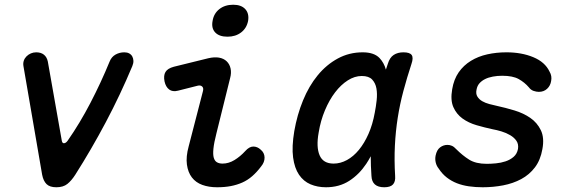

<svg xmlns="http://www.w3.org/2000/svg" viewBox="-20 -781 2440 811"><path d="M158 -43 79 -502Q77 -514 80.5 -524.5Q84 -535 92 -543Q100 -551 110.5 -555.5Q121 -560 133 -560Q153 -560 165.5 -550Q178 -540 182 -521L241 -187Q243 -175 251 -176Q259 -177 266 -187Q317 -260 362 -346.5Q407 -433 443 -521Q451 -541 468 -550.5Q485 -560 505 -560Q517 -560 525.5 -555.5Q534 -551 538.5 -543Q543 -535 543.5 -524.5Q544 -514 539 -502Q488 -380 427 -265Q366 -150 298 -43Q282 -18 264.5 -4Q247 10 218 10Q190 10 176.5 -3.5Q163 -17 158 -43Z M732 -398Q709 -392 694.5 -403Q680 -414 675 -437Q670 -462 679 -477Q688 -492 714 -499L860 -535Q886 -541 905.5 -537.5Q925 -534 937.5 -522Q950 -510 954 -491.5Q958 -473 952 -451L894 -217Q884 -178 881.5 -153Q879 -128 883 -114.5Q887 -101 896.5 -95.5Q906 -90 920 -90Q946 -90 970.5 -105Q995 -120 1016 -143Q1033 -162 1050 -162Q1067 -162 1081 -149Q1097 -136 1097.5 -116Q1098 -96 1083 -78Q1065 -54 1045.5 -37Q1026 -20 1003.5 -10Q981 0 955 5Q929 10 897 10Q862 10 834.5 0Q807 -10 790.5 -31.5Q774 -53 769.5 -86Q765 -119 777 -163L837 -395Q841 -409 834 -415.5Q827 -422 815 -419ZM941 -626Q906 -626 889 -644Q872 -662 878 -693Q883 -724 906.5 -742.5Q930 -761 965 -761Q999 -761 1016 -742.5Q1033 -724 1028 -693Q1022 -662 998.5 -644Q975 -626 941 -626Z M1357 10Q1321 10 1291.5 -2.5Q1262 -15 1243 -43Q1224 -71 1218 -116Q1212 -161 1223 -227Q1235 -296 1260 -357Q1285 -418 1322 -463Q1359 -508 1407 -534Q1455 -560 1512 -560Q1560 -560 1583 -536Q1602 -516 1610 -487L1618 -511Q1626 -538 1643 -549Q1660 -560 1684 -560Q1711 -560 1719 -548.5Q1727 -537 1718 -511Q1699 -453 1684 -397Q1669 -341 1660 -283.5Q1651 -226 1648 -165.5Q1645 -105 1649 -38Q1651 -14 1640 -2Q1629 10 1603 10Q1577 10 1563.5 -2Q1550 -14 1549 -38Q1546 -81 1546 -121Q1537 -104 1527 -89Q1497 -44 1455 -17Q1413 10 1357 10ZM1389 -90Q1418 -90 1445.5 -105Q1473 -120 1496 -148Q1519 -176 1536.5 -215.5Q1554 -255 1563 -305Q1568 -330 1571 -357.5Q1574 -385 1570 -407.5Q1566 -430 1552 -445Q1538 -460 1508 -460Q1478 -460 1449 -441.5Q1420 -423 1395.5 -391Q1371 -359 1352.5 -315Q1334 -271 1326 -221Q1315 -160 1330 -125Q1345 -90 1389 -90Z M2019 10Q1988 10 1960.5 6Q1933 2 1910 -7Q1887 -16 1867.5 -31Q1848 -46 1833 -69Q1824 -80 1820.5 -94.5Q1817 -109 1820 -124Q1825 -148 1839 -158.5Q1853 -169 1870 -169Q1880 -169 1889 -165Q1898 -161 1907 -151Q1934 -124 1962 -106.5Q1990 -89 2036 -89Q2053 -89 2074.5 -91Q2096 -93 2115.5 -99.5Q2135 -106 2149.5 -118.5Q2164 -131 2168 -152Q2171 -172 2161.5 -186Q2152 -200 2135 -210Q2118 -220 2098 -226Q2078 -232 2061 -235Q2028 -242 1993.5 -252Q1959 -262 1933.5 -280.5Q1908 -299 1895 -328.5Q1882 -358 1890 -404Q1897 -446 1917.5 -475.5Q1938 -505 1969 -524Q2000 -543 2038.5 -551.5Q2077 -560 2119 -560Q2183 -560 2232.5 -539.5Q2282 -519 2301 -479Q2307 -469 2308.5 -459Q2310 -449 2308 -439Q2305 -419 2291 -406Q2277 -393 2256 -393Q2246 -393 2234 -397Q2222 -401 2214 -412Q2196 -433 2171 -447Q2146 -461 2101 -461Q2081 -461 2062 -457.5Q2043 -454 2029 -447Q2015 -440 2005.5 -429.5Q1996 -419 1993 -403Q1989 -385 1996.5 -373Q2004 -361 2017 -353.5Q2030 -346 2047 -341.5Q2064 -337 2078 -334Q2115 -326 2153 -314.5Q2191 -303 2220 -283Q2249 -263 2264.5 -231Q2280 -199 2271 -151Q2263 -105 2239.5 -74Q2216 -43 2181.5 -24.5Q2147 -6 2105 2Q2063 10 2019 10Z"/></svg>

Font: Maple Mono Medium
Style: Italic
Weight: 500
Italic angle: -10°
Monospace: yes
Designer: subframe7536
Version: Version 7.000